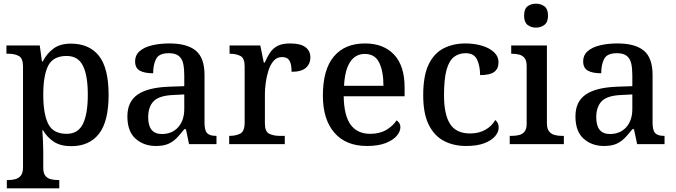

<svg xmlns="http://www.w3.org/2000/svg" viewBox="-20 -783 3670 1043"><path d="M17 240V195H26Q46 195 64 190Q82 185 93.5 170.5Q105 156 105 125V-422Q105 -467 82 -479Q59 -491 27 -491H15V-536H196L208 -449H212Q235 -493 271 -519.5Q307 -546 365 -546Q465 -546 517.5 -479.5Q570 -413 570 -268Q570 -123 517.5 -56Q465 11 367 11Q309 11 272.5 -13Q236 -37 214 -75H210Q212 -48 213.5 -14Q215 20 215 40V129Q215 158 226.5 172Q238 186 256 190.5Q274 195 294 195H302V240ZM342 -56Q404 -56 430.5 -110Q457 -164 457 -269Q457 -373 430.5 -426Q404 -479 342 -479Q269 -479 242 -426.5Q215 -374 215 -268Q215 -164 242 -110Q269 -56 342 -56Z M827 10Q761 10 716.5 -29.5Q672 -69 672 -151Q672 -231 728 -269.5Q784 -308 899 -312L981 -315V-373Q981 -409 975.5 -436Q970 -463 952 -478.5Q934 -494 897 -494Q844 -494 828 -463Q812 -432 812 -385Q764 -385 739 -399.5Q714 -414 714 -449Q714 -484 739 -505.5Q764 -527 806.5 -537Q849 -547 901 -547Q996 -547 1043.5 -508Q1091 -469 1091 -375V-117Q1091 -75 1105 -60Q1119 -45 1153 -45H1156V0H1007L990 -81H981Q960 -54 940 -33.5Q920 -13 894 -1.5Q868 10 827 10ZM859 -55Q915 -55 948 -92Q981 -129 981 -191V-270L922 -267Q845 -264 815 -233.5Q785 -203 785 -146Q785 -55 859 -55Z M1225 0V-45H1228Q1262 -45 1285.5 -57.5Q1309 -70 1309 -117V-423Q1309 -467 1286 -479Q1263 -491 1230 -491H1227V-536H1394L1413 -443H1418Q1431 -473 1446.5 -496.5Q1462 -520 1487.5 -533.5Q1513 -547 1556 -547Q1612 -547 1639 -527Q1666 -507 1666 -471Q1666 -436 1641.5 -414.5Q1617 -393 1564 -393Q1564 -434 1552.5 -453.5Q1541 -473 1512 -473Q1484 -473 1466 -452Q1448 -431 1438 -399Q1428 -367 1423.5 -333Q1419 -299 1419 -273V-112Q1419 -68 1442.5 -56.5Q1466 -45 1498 -45H1527V0Z M1973 10Q1859 10 1796.5 -62Q1734 -134 1734 -264Q1734 -405 1793.5 -476Q1853 -547 1963 -547Q2063 -547 2120.5 -486.5Q2178 -426 2178 -307V-260H1847Q1849 -153 1885.5 -104.5Q1922 -56 1991 -56Q2043 -56 2079.5 -78Q2116 -100 2134 -129Q2142 -125 2148.5 -115Q2155 -105 2155 -91Q2155 -69 2135.5 -45.5Q2116 -22 2075.5 -6Q2035 10 1973 10ZM2063 -317Q2063 -395 2040 -442.5Q2017 -490 1962 -490Q1910 -490 1881.5 -445.5Q1853 -401 1849 -317Z M2512 10Q2444 10 2391.5 -17.5Q2339 -45 2309 -105.5Q2279 -166 2279 -265Q2279 -373 2309 -434Q2339 -495 2391 -521Q2443 -547 2508 -547Q2556 -547 2597 -535Q2638 -523 2663 -500Q2688 -477 2688 -444Q2688 -410 2665 -392.5Q2642 -375 2588 -375Q2588 -423 2572 -458.5Q2556 -494 2509 -494Q2473 -494 2446.5 -474Q2420 -454 2406 -404.5Q2392 -355 2392 -266Q2392 -161 2425 -109.5Q2458 -58 2534 -58Q2582 -58 2617.5 -78.5Q2653 -99 2670 -131Q2689 -117 2689 -90Q2689 -66 2669.5 -43Q2650 -20 2611 -5Q2572 10 2512 10Z M2892 -633Q2864 -633 2845.5 -648Q2827 -663 2827 -698Q2827 -734 2845.5 -748.5Q2864 -763 2892 -763Q2918 -763 2937.5 -748.5Q2957 -734 2957 -698Q2957 -663 2937.5 -648Q2918 -633 2892 -633ZM2749 0V-45H2762Q2782 -45 2800 -49.5Q2818 -54 2829.5 -68Q2841 -82 2841 -111V-425Q2841 -454 2829.5 -468Q2818 -482 2800 -486.5Q2782 -491 2762 -491H2757V-536H2951V-115Q2951 -84 2962.5 -69.5Q2974 -55 2992 -50Q3010 -45 3030 -45H3043V0Z M3261 10Q3195 10 3150.5 -29.5Q3106 -69 3106 -151Q3106 -231 3162 -269.5Q3218 -308 3333 -312L3415 -315V-373Q3415 -409 3409.5 -436Q3404 -463 3386 -478.5Q3368 -494 3331 -494Q3278 -494 3262 -463Q3246 -432 3246 -385Q3198 -385 3173 -399.5Q3148 -414 3148 -449Q3148 -484 3173 -505.5Q3198 -527 3240.5 -537Q3283 -547 3335 -547Q3430 -547 3477.5 -508Q3525 -469 3525 -375V-117Q3525 -75 3539 -60Q3553 -45 3587 -45H3590V0H3441L3424 -81H3415Q3394 -54 3374 -33.5Q3354 -13 3328 -1.5Q3302 10 3261 10ZM3293 -55Q3349 -55 3382 -92Q3415 -129 3415 -191V-270L3356 -267Q3279 -264 3249 -233.5Q3219 -203 3219 -146Q3219 -55 3293 -55Z"/></svg>

Font: Noto Serif NP Hmong Medium
Style: Regular
Weight: 500
Designer: Dalton Maag Ltd
Foundry: Dalton Maag Ltd
Version: Version 1.001; ttfautohint (v1.8.4.7-5d5b)